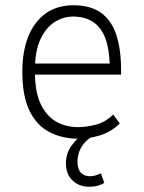

<svg xmlns="http://www.w3.org/2000/svg" viewBox="-20 -520 547 731"><path d="M278 8Q216 8 167.5 -17.5Q119 -43 92 -99Q65 -155 65 -247Q65 -324 87.5 -380.5Q110 -437 153.5 -468.5Q197 -500 260 -500Q325 -500 365 -471Q405 -442 423 -386.5Q441 -331 441 -254V-236H97V-278H418L398 -256Q398 -362 362.5 -409.5Q327 -457 259 -457Q220 -457 187 -435.5Q154 -414 133.5 -369.5Q113 -325 113 -253V-246Q113 -171 134.5 -125Q156 -79 193 -57.5Q230 -36 278 -36Q309 -36 345.5 -45.5Q382 -55 411 -84L436 -50Q402 -17 360.5 -4.5Q319 8 278 8ZM319 191Q281 191 256 167Q231 143 231 101Q231 63 254 32Q277 1 314 -23L332 0Q314 9 301 24.5Q288 40 281.5 58Q275 76 275 96Q275 124 288 137.5Q301 151 323 151Q332 151 343 148Q354 145 364 140L377 176Q367 183 352.5 187Q338 191 319 191Z"/></svg>

Font: Nunito Sans 7pt Condensed ExtraLight
Style: Regular
Weight: 250
Width: 3
Designer: Vernon Adams
Foundry: Vernon Adams
Version: Version 3.101;gftools[0.9.27]